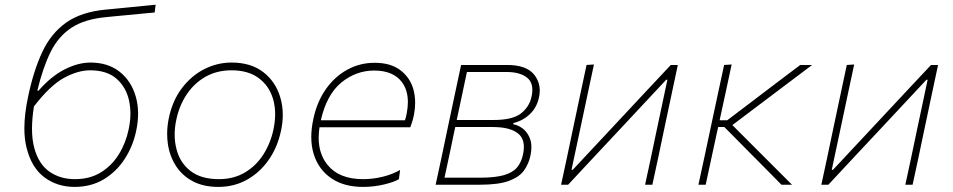

<svg xmlns="http://www.w3.org/2000/svg" viewBox="-20 -762 3932 792"><path d="M287.5 9Q216.5 9 163.2 -30.5Q110 -70 89.5 -153Q80.5 -188.5 80.5 -232.5Q80.5 -291.5 96.5 -366Q119 -472.5 155 -548.8Q191 -625 253.2 -669Q315.5 -713 417 -722.5Q429 -723.5 454 -726Q479 -728.5 510 -731.5Q541 -734.5 571 -737.5Q600.5 -740.5 622 -742.5L618 -710.5Q596.5 -708.5 567 -705.8Q537.5 -703 507.5 -700Q477.5 -697 454 -695Q430 -692.5 419.5 -691.5Q330 -683.5 275.8 -648.2Q221.5 -613 189.2 -548.5Q157 -484 134 -388H139Q191.5 -448 247.2 -476Q303 -504 353 -504Q425.5 -504 473.5 -466Q521.5 -428 540 -363.8Q558.5 -299.5 541.5 -221Q528 -158 494 -105.8Q460 -53.5 407.8 -22.2Q355.5 9 287.5 9ZM351.5 -472Q301.5 -472 244 -440.8Q186.5 -409.5 120 -323Q112 -272.5 112 -231Q112 -186 121.5 -151.5Q139.5 -85 183.8 -54Q228 -23 289.5 -23Q351 -23 396.2 -51Q441.5 -79 470.2 -125.5Q499 -172 510.5 -227.5Q518 -261.5 518 -293.5Q518 -320.5 512.5 -346.5Q500.5 -402 461 -437Q421.5 -472 351.5 -472Z M881 9Q819.5 9 775.5 -14.2Q731.5 -37.5 705.8 -77.5Q680 -117.5 672.5 -168Q669.5 -188.5 669.5 -209.5Q669.5 -240.5 676 -273Q691 -346.5 730.2 -398.2Q769.5 -450 823 -477Q876.5 -504 935 -504Q1015 -504 1066 -464.5Q1117 -425 1136 -361Q1146.5 -326 1146.5 -288Q1146.5 -256 1139 -222Q1124.5 -154 1088 -102Q1051.5 -50 998.5 -20.5Q945.5 9 881 9ZM883 -23Q944 -23 990.2 -50.5Q1036.5 -78 1066.2 -124.5Q1096 -171 1108 -228Q1115 -261 1115 -291Q1115 -323 1107 -351.5Q1091.5 -406.5 1048 -439.2Q1004.5 -472 935 -472Q874.5 -472 827.5 -445.2Q780.5 -418.5 749.8 -372Q719 -325.5 707 -267Q700.5 -236 700.5 -207Q700.5 -175.5 708 -147Q722 -91 765.5 -57Q809 -23 883 -23Z M1477.5 9Q1399 9 1346.8 -26.5Q1294.5 -62 1274.5 -125Q1264 -158 1264 -197Q1264 -231.5 1272.5 -271Q1287.5 -342 1324 -394Q1360.5 -446 1412.5 -474.5Q1464.5 -503 1525.5 -503Q1590.5 -503 1630.5 -473.2Q1670.5 -443.5 1685 -394.5Q1692.5 -367.5 1692.5 -338Q1692.5 -314 1687.5 -288Q1685.5 -277 1681 -262.2Q1676.5 -247.5 1672.5 -237H1298Q1294.5 -214.5 1294.5 -194Q1294.5 -127 1331 -82Q1378.5 -23 1477.5 -23Q1518 -23 1558.2 -32.8Q1598.5 -42.5 1630.5 -61L1625.5 -23Q1608.5 -12 1566 -1.5Q1523.5 9 1477.5 9ZM1523.5 -471Q1448.5 -471 1388 -421.5Q1327.5 -372 1303.5 -266H1650.5Q1655 -279.5 1657.5 -293Q1662.5 -318.5 1662.5 -341Q1662.5 -389.5 1638.5 -422.5Q1602.5 -471 1523.5 -471Z M1777 0Q1789 -56.5 1800.5 -109Q1811.5 -161 1824 -221L1834.5 -270.5Q1847.5 -332 1858.8 -385Q1870 -438 1882 -494H2072Q2151.5 -494 2183.5 -454Q2206.5 -425 2206.5 -388Q2206.5 -374 2203 -359Q2194 -318 2165.5 -291Q2137 -264 2098 -254.5L2097 -249.5Q2118 -246 2137.5 -230.8Q2157 -215.5 2167 -188Q2172 -173 2172 -155Q2172 -138.5 2168 -119.5Q2161 -86.5 2141.8 -59.2Q2122.5 -32 2079.8 -16Q2037 0 1959 0ZM1906 -465Q1895.5 -416.5 1886 -370.5Q1876.5 -325.5 1865.5 -274L1864 -267H2015Q2095 -267 2129.5 -294.5Q2164 -322 2172.5 -363Q2176 -378 2176 -391Q2176 -423 2155.5 -440.5Q2126.5 -465 2070 -465ZM1813.5 -29H1959Q2022 -29 2058.5 -39.5Q2095 -50 2112.8 -71.2Q2130.5 -92.5 2137.5 -125Q2141 -141.5 2141 -155.5Q2141 -191.5 2117.5 -211Q2084.5 -238 2013 -238H1858L1854.5 -222.5Q1843.5 -169.5 1834 -124Q1824 -78.5 1813.5 -29Z M2294.5 0Q2306.5 -56.5 2318 -109Q2329 -161 2341.5 -221L2352 -270.5Q2365 -332 2376.2 -385Q2387.5 -438 2399.5 -494L2430 -496Q2418 -439.5 2406.5 -386Q2395 -332 2382 -270.5L2337.5 -61.5H2342.5L2522 -253.5Q2577 -312.5 2634 -373.5Q2691 -434 2747 -494H2776Q2764 -438 2752.8 -385Q2741.5 -332 2728.5 -270.5L2718 -221Q2705.5 -161 2694.5 -109Q2683 -56.5 2671 0H2641Q2653 -56.5 2664.5 -109Q2675.5 -161 2688 -221L2733 -433H2728L2551.5 -244Q2495.5 -184.5 2438 -122.8Q2380.5 -61 2323.5 0Z M2861 0Q2873 -56.5 2884.5 -108.5Q2895.5 -160.5 2908.5 -221L2919 -270.5Q2932 -331.5 2943.5 -385Q2955 -438 2967 -494L2998 -496Q2986 -440 2974.5 -386Q2962.5 -332 2949.5 -271L2948.5 -266H2980L3085.5 -346Q3134.5 -383 3183.5 -420.5Q3232.5 -457.5 3281 -494H3330Q3273.5 -451.5 3216.8 -408.8Q3160 -366 3103 -323L3001 -246L3247 0H3203.5Q3167 -37 3131 -73.5Q3095 -110 3058 -147L2968 -238H2942.5L2938.5 -220.5Q2925.5 -160 2914.2 -108.2Q2903 -56.5 2891 0Z M3368 0Q3380 -56.5 3391.5 -109Q3402.5 -161 3415 -221L3425.5 -270.5Q3438.5 -332 3449.8 -385Q3461 -438 3473 -494L3503.5 -496Q3491.5 -439.5 3480 -386Q3468.5 -332 3455.5 -270.5L3411 -61.5H3416L3595.5 -253.5Q3650.5 -312.5 3707.5 -373.5Q3764.5 -434 3820.5 -494H3849.5Q3837.5 -438 3826.2 -385Q3815 -332 3802 -270.5L3791.5 -221Q3779 -161 3768 -109Q3756.5 -56.5 3744.5 0H3714.5Q3726.5 -56.5 3738 -109Q3749 -161 3761.5 -221L3806.5 -433H3801.5L3625 -244Q3569 -184.5 3511.5 -122.8Q3454 -61 3397 0Z"/></svg>

Font: Heraclito Thin
Style: Italic
Weight: 100
Italic angle: -12°
Designer: Kostas Bartsokas (font) & Cristiano Sobral (main changes)
Foundry: Kostas Bartsokas (font) & Cristiano Sobral (main changes)
Version: Version 1.00;July 8, 2020;FontCreator 13.0.0.2655 64-bit